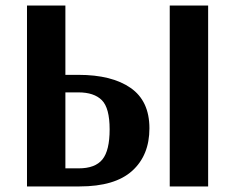

<svg xmlns="http://www.w3.org/2000/svg" viewBox="-20 -670 845 690"><path d="M77 0V-650H215V-401H262Q382 -401 449.5 -354Q517 -307 517 -209Q517 -112 455 -56Q393 0 266 0ZM590 0V-650H728V0ZM215 -65H263Q322 -65 348 -97Q374 -129 374 -205Q374 -282 346 -310Q318 -338 262 -338H215Z"/></svg>

Font: Arsenal SC
Style: Bold
Weight: 700
Designer: Andrij Shevchenko
Foundry: Stairsfor
Version: Version 2.001; ttfautohint (v1.8.4.7-5d5b)